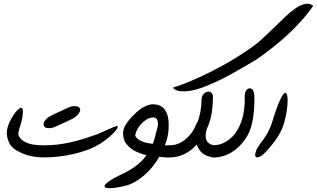

<svg xmlns="http://www.w3.org/2000/svg" viewBox="-20 -835 1681 1018"><path d="M275.9 -164.1Q256.3 -155.3 241.7 -155.3Q236.8 -155.3 226.1 -157.2Q215.3 -159.2 211.9 -170.9Q210.9 -173.3 210.9 -176.3Q210.9 -186.5 222.9 -201.2Q234.9 -215.8 271.5 -231.9L342.8 -265.1Q360.4 -272.5 374.5 -272.5Q379.9 -272.5 390.6 -270.3Q401.4 -268.1 404.8 -256.3Q405.3 -254.4 405.3 -252.4Q405.3 -241.7 391.8 -226.1Q378.4 -210.4 338.4 -192.9ZM212.4 -0.5Q177.2 -0.5 146 -7.1Q114.7 -13.7 88.9 -26.4Q66.4 -36.1 51.3 -48.8Q36.1 -61.5 29.3 -77.1Q19.5 -96.7 17.1 -116.7Q16.1 -122.6 16.1 -129.4Q16.1 -144.5 21 -162.6Q27.3 -182.6 38.6 -203.4Q49.8 -224.1 61.8 -239.3Q73.7 -254.4 84.5 -260.7Q88.9 -263.7 92.3 -263.7Q96.7 -263.7 99.1 -258.8Q101.6 -253.9 101.6 -243.2Q101.6 -234.9 99.1 -215.6Q96.7 -196.3 80.6 -145.5Q77.6 -134.3 77.6 -126Q77.6 -124.5 77.9 -119.1Q78.1 -113.8 84.5 -106.9Q87.9 -100.6 95 -94.2Q102.1 -87.9 114.7 -81.5Q133.8 -71.8 158.7 -68.1Q183.6 -64.5 212.4 -64.5Q250.5 -64.5 286.6 -68.8Q322.8 -73.2 357.9 -81.3Q393.1 -89.4 427.7 -100.3Q462.4 -111.3 497.6 -124Q527.8 -136.7 548.3 -146.2Q568.8 -155.8 581.3 -160.9Q593.8 -166 599.1 -167H600.1Q604 -167 604 -162.6Q604 -157.7 597.2 -147.9Q590.3 -138.2 577.9 -125.7Q565.4 -113.3 548.1 -99.4Q530.8 -85.4 510.3 -72.8Q480 -53.7 442.9 -40Q405.8 -26.4 366.2 -17.6Q326.7 -8.8 287.1 -4.6Q247.6 -0.5 212.4 -0.5Z M790 -72.3Q796.9 -88.4 800.5 -103.8Q804.2 -119.1 807.1 -131.8Q817.4 -161.6 817.4 -179.2Q817.4 -183.1 815.7 -193.8Q814 -204.6 802.7 -210Q797.4 -212.4 790.5 -212.4Q782.7 -212.4 769.8 -207.8Q756.8 -203.1 740.5 -189.2Q724.1 -175.3 711.7 -155.8Q699.2 -136.2 696.8 -114.7Q703.1 -103 714.1 -95.5Q725.1 -87.9 738.3 -83.3Q751.5 -78.6 764.9 -76.2Q778.3 -73.7 790 -72.3ZM879.4 0Q866.7 0 857.7 -0.5Q848.6 -1 842.3 -1.7Q835.9 -2.4 831.8 -3.2Q827.6 -3.9 824.2 -3.9Q811.5 20 792.7 43.9Q773.9 67.9 751.2 88.6Q728.5 109.4 702.6 125.2Q676.8 141.1 649.9 148.9Q597.2 161.6 567.9 162.6H560.1Q537.6 162.6 534.7 155.3Q534.2 153.8 534.2 152.8Q534.2 144 556.4 127.4Q578.6 110.8 632.8 85.4Q674.3 65.9 707.3 39.6Q740.2 13.2 756.3 -12.7Q740.2 -16.1 724.9 -21.7Q709.5 -27.3 696.8 -33.7Q677.2 -43.5 662.6 -57.9Q647.9 -72.3 641.1 -85Q634.8 -101.1 632.8 -119.1Q632.3 -124 632.3 -128.4Q632.3 -141.6 637.2 -153.3Q640.6 -166.5 652.3 -182.9Q664.1 -199.2 678.7 -215.1Q693.4 -231 708.5 -243.9Q723.6 -256.8 734.9 -263.7Q757.3 -276.4 774.4 -280.3Q783.7 -282.2 792 -282.2Q799.8 -282.2 807.1 -280.8Q833 -277.3 848.9 -259.5Q864.7 -241.7 871.1 -212.9Q874.5 -193.4 874.5 -170.9Q874.5 -148.9 871.1 -123.5Q867.7 -107.4 864.3 -94.2Q860.8 -81.1 854 -64.9H879.4Z M1640.6 -804.2Q1610.4 -760.7 1575 -721.7Q1539.6 -682.6 1501 -647.2Q1462.4 -611.8 1421.4 -579.8Q1380.4 -547.9 1338.9 -519Q1326.2 -511.7 1303.7 -498.3Q1281.2 -484.9 1252.4 -468.3Q1223.6 -451.7 1190.2 -433.6Q1156.7 -415.5 1122.3 -399.7Q1087.9 -383.8 1053.7 -371.3Q1019.5 -358.9 989.7 -354Q971.7 -350.6 955.6 -350.6Q944.8 -350.6 928 -352.8Q911.1 -355 896 -370.1Q913.6 -375 953.9 -390.1Q994.1 -405.3 1048.8 -430.7Q1103.5 -456.1 1168.5 -491.9Q1233.4 -527.8 1300.3 -574.2Q1334.5 -596.7 1367.2 -626.5Q1399.9 -656.2 1431.2 -686.8Q1462.4 -717.3 1491.5 -745.1Q1520.5 -772.9 1546.9 -791Q1573.2 -809.1 1597.2 -814Q1603 -815.4 1608.9 -815.4Q1625.5 -815.4 1640.6 -804.2ZM1108.4 -311Q1108.4 -269 1102.1 -233.6Q1095.7 -198.2 1083 -166Q1080.1 -161.1 1076.7 -151.9Q1073.2 -142.6 1071.8 -131.3Q1070.3 -124 1070.3 -116.2Q1070.3 -112.3 1071 -104.5Q1071.8 -96.7 1077.4 -86.9Q1083 -77.1 1094.5 -71Q1106 -64.9 1125.5 -64.9V0Q1115.7 0 1106.9 -0.5Q1098.1 -1 1091.3 -4.4Q1075.7 -7.8 1060.8 -17.3Q1045.9 -26.9 1036.1 -42.5Q1032.7 -49.3 1029.5 -54Q1026.4 -58.6 1023.4 -68.4Q994.1 -36.1 957.3 -18.1Q920.4 0 878.4 0H874.5V-64.5H878.4Q913.6 -64.5 942.4 -81.5Q971.2 -98.6 993.7 -127.9Q1003.4 -140.6 1010 -153.8Q1016.6 -167 1023.4 -183.1L1027.3 -187.5Q1037.1 -212.9 1043 -244.4Q1048.8 -275.9 1048.8 -311Q1049.8 -322.8 1055.4 -331.1Q1061 -339.4 1068.4 -344Q1075.7 -348.6 1084 -349.1H1085.9Q1092.3 -349.1 1098.1 -345.5Q1104 -341.8 1107.4 -333.5Q1109.4 -328.1 1109.4 -321.3Q1109.4 -316.4 1108.4 -311Z M1329.1 -311Q1329.1 -243.7 1317.9 -188Q1306.6 -132.3 1277.8 -93.8Q1245.6 -48.8 1202.9 -24.4Q1160.2 0 1111.8 0H1107.9V-64.9H1111.8Q1144 -64.9 1174.3 -81.8Q1204.6 -98.6 1227.1 -127.9Q1252.4 -163.1 1265.1 -208.3Q1277.8 -253.4 1277.8 -311Q1277.3 -316.9 1277.3 -322.8Q1277.3 -330.1 1278.8 -338.6Q1280.3 -347.2 1284.7 -354.5Q1289.1 -361.8 1295.4 -364.7Q1299.3 -366.7 1303.2 -366.7Q1305.7 -366.7 1307.6 -366.2Q1320.3 -362.8 1324.7 -349.6Q1329.1 -336.4 1329.1 -311Z M1484.4 -176.8Q1465.3 -112.8 1395 -36.1Q1374 -12.2 1358.4 -4.9Q1349.6 -0.5 1343.8 -0.5Q1339.4 -0.5 1336.4 -2.9Q1333 -6.3 1333 -13.2Q1333 -19 1336.7 -32.5Q1340.3 -45.9 1360.8 -74.7Q1386.7 -106.9 1402.3 -137.5Q1418 -168 1424.8 -193.8Q1440.9 -245.6 1453.4 -277.6Q1465.8 -309.6 1475.3 -325.4Q1484.9 -341.3 1491.2 -342.8H1493.2Q1498 -342.8 1501 -334.7Q1503.9 -326.7 1504.9 -309.6V-302.7Q1504.9 -288.1 1502.9 -268.3Q1501 -248.5 1496.3 -224.1Q1491.7 -199.7 1484.4 -176.8Z"/></svg>

Font: DimaLove
Style: regular
Weight: 400
Designer: R.Balvardi
Foundry: Dima Software Group
Version: Version 1.00;May 4, 2019;FontCreator 11.5.0.2427 64-bit